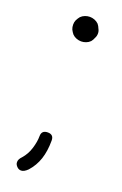

<svg xmlns="http://www.w3.org/2000/svg" viewBox="-110 -478 380 596"><g transform="rotate(20 80.0 -180.5)"><path d="M109.4 -372.1Q103.5 -366.2 95.7 -363.3Q87.9 -360.4 80.1 -360.4Q72.3 -360.4 64.5 -363.3Q56.6 -366.2 50.8 -372.1Q45.9 -377.9 42 -385.7Q39.1 -392.6 39.1 -401.4Q39.1 -409.2 42 -416Q45.9 -423.8 50.8 -429.7Q56.6 -435.5 64.5 -438.5Q72.3 -441.4 80.1 -441.4Q87.9 -441.4 95.7 -438.5Q103.5 -435.5 109.4 -429.7Q114.3 -423.8 117.2 -416Q121.1 -409.2 121.1 -401.4Q121.1 -392.6 117.2 -385.7Q114.3 -377.9 109.4 -372.1ZM31.2 40Q45.9 23.4 52.7 1Q59.6 -21.5 59.6 -40Q59.6 -59.6 80.1 -59.6Q99.6 -59.6 99.6 -40Q99.6 -4.9 90.8 21.5Q82 47.9 63.5 68.4Q51.8 80.1 42 80.1Q34.2 80.1 28.3 74.2Q21.5 67.4 21.5 60.5Q20.5 50.8 31.2 40Z"/></g></svg>

Font: Demofont
Style: Regular
Weight: 400
Version: Version 1.0